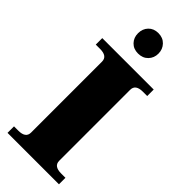

<svg xmlns="http://www.w3.org/2000/svg" viewBox="-295 -964 1003 1003"><g transform="rotate(45 206.0 -463.0)"><path d="M130 -850Q130 -883 150.5 -904.5Q171 -926 205 -926Q239 -926 260 -904Q281 -882 281 -850Q281 -818 260 -796.5Q239 -775 205 -775Q171 -775 150.5 -796.5Q130 -818 130 -850ZM16 -48H48Q102 -48 102 -88V-612Q102 -652 48 -652H16V-700H396V-652H364Q310 -652 310 -612V-88Q310 -48 364 -48H396V0H16Z"/></g></svg>

Font: Taviraj Black
Style: Regular
Weight: 900
Designer: Katatrad Team
Foundry: CadsonDemak
Version: Version 1.030